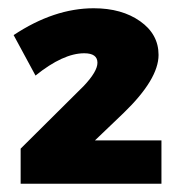

<svg xmlns="http://www.w3.org/2000/svg" viewBox="-20 -726 432 465"><path d="M13 -641Q111 -706 207 -706Q275 -706 319.5 -674.5Q364 -643 364 -593Q364 -534 279 -452L210 -386H371V-281H30V-366L183 -518Q216 -553 216 -574Q216 -597 184 -597Q133 -597 66 -543Z"/></svg>

Font: Trueno
Style: ExBd
Weight: 800
Designer: Julieta Ulanovsky
Foundry: Julieta Ulanovsky
Version: Version 3.001b